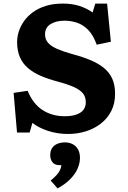

<svg xmlns="http://www.w3.org/2000/svg" viewBox="-20 -734 716 1072"><path d="M360 14Q301 14 248.3 -3.2Q195.5 -20.5 161 -48L145.5 6H75L56 -215.5L134.5 -227Q148.5 -192 169 -165Q189.5 -138 216 -120.5Q242.5 -103 274 -94Q305.5 -85 340.5 -85Q379 -85 405.5 -94Q432 -103 445.5 -120.5Q459 -138 459 -163Q459 -193 443 -212.7Q427 -232.5 392 -248.2Q357 -264 298.5 -279.5Q247 -293.5 206 -311.2Q165 -329 135.7 -354.2Q106.5 -379.5 91 -415Q75.5 -450.5 75.5 -500Q75.5 -528 84.7 -557.5Q94 -587 113.2 -614.7Q132.5 -642.5 162.7 -665Q193 -687.5 234.7 -700.7Q276.5 -714 331 -714Q382.5 -714 423 -701Q463.5 -688 497 -664.5L512 -714H578L599 -501L520 -484.5Q501 -537.5 472.8 -566.5Q444.5 -595.5 410.5 -607Q376.5 -618.5 340 -618.5Q293.5 -618.5 262.5 -599.5Q231.5 -580.5 231.5 -542.5Q231.5 -514 248.5 -494.8Q265.5 -475.5 299.5 -460.8Q333.5 -446 385.5 -431.5Q442 -416.5 485.8 -398Q529.5 -379.5 560.3 -354.5Q591 -329.5 606.8 -294.5Q622.5 -259.5 622.5 -210Q622.5 -156 601.3 -114.3Q580 -72.5 542.8 -43.7Q505.5 -15 458.5 -0.5Q411.5 14 360 14ZM301.5 318 263 274Q283 257.5 295.5 243.8Q308 230 314.7 216.3Q321.5 202.5 322.5 188H312Q285.5 188 273 172Q260.5 156 260.5 133Q260.5 107 271.8 91.3Q283 75.5 301.8 68.3Q320.5 61 342.5 61Q366.5 61 385.5 70.8Q404.5 80.5 415.5 99.8Q426.5 119 426.5 148Q426.5 174.5 414.5 204.3Q402.5 234 375 263.3Q347.5 292.5 301.5 318Z"/></svg>

Font: Literata Variable Black
Style: Regular
Weight: 900
Designer: Latin by Veronika Burian and Jose Scaglione. Greek by Irene Vlachou. Cyrillic by Vera Evstafieva.
Foundry: TypeTogether
Version: Version 3.021